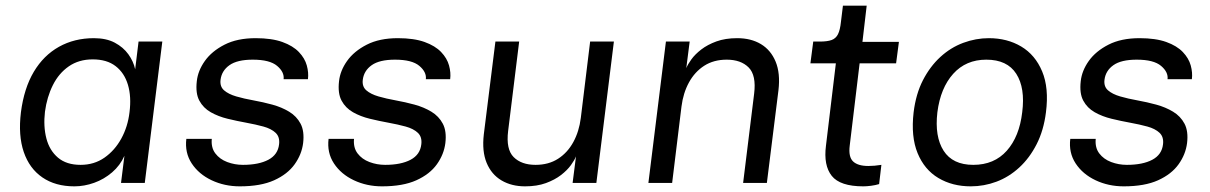

<svg xmlns="http://www.w3.org/2000/svg" viewBox="-20 -647 4278 679"><path d="M243 12Q176 12 130 -19.5Q84 -51 64 -109.5Q44 -168 54 -250Q65 -335 99.5 -393Q134 -451 188.5 -481.5Q243 -512 312 -512Q356 -512 386 -496Q416 -480 434 -455Q452 -430 458 -402L470 -500H554L492 0H408L420 -96Q405 -62 376.5 -37.5Q348 -13 313 -0.5Q278 12 243 12ZM265 -64Q313 -64 349.5 -89.5Q386 -115 409 -157Q432 -199 438 -250Q445 -305 432.5 -347Q420 -389 389 -413Q358 -437 308 -437Q259 -437 223.5 -412.5Q188 -388 167 -346Q146 -304 139 -252Q133 -200 144 -157.5Q155 -115 185 -89.5Q215 -64 265 -64Z M828 12Q774 12 728.5 -9.5Q683 -31 658 -69Q633 -107 639 -156H729Q726 -125 741.5 -104.5Q757 -84 783.5 -74Q810 -64 839 -64Q895 -64 929 -82Q963 -100 967 -137Q970 -163 954.5 -177.5Q939 -192 911.5 -199.5Q884 -207 851 -213Q818 -219 785 -227Q752 -235 725.5 -250Q699 -265 685 -291Q671 -317 676 -360Q680 -397 704.5 -431.5Q729 -466 774 -489Q819 -512 884 -512Q941 -512 978.5 -498.5Q1016 -485 1037 -463Q1058 -441 1065 -415.5Q1072 -390 1069 -367H983Q986 -392 960 -414Q934 -436 874 -436Q819 -436 791.5 -416.5Q764 -397 760 -365Q757 -341 772.5 -327.5Q788 -314 815.5 -306Q843 -298 876.5 -292Q910 -286 943 -277Q976 -268 1002.5 -252Q1029 -236 1043 -209.5Q1057 -183 1052 -141Q1047 -101 1022 -66Q997 -31 949.5 -9.5Q902 12 828 12Z M1331 12Q1277 12 1231.5 -9.5Q1186 -31 1161 -69Q1136 -107 1142 -156H1232Q1229 -125 1244.5 -104.5Q1260 -84 1286.5 -74Q1313 -64 1342 -64Q1398 -64 1432 -82Q1466 -100 1470 -137Q1473 -163 1457.5 -177.5Q1442 -192 1414.5 -199.5Q1387 -207 1354 -213Q1321 -219 1288 -227Q1255 -235 1228.5 -250Q1202 -265 1188 -291Q1174 -317 1179 -360Q1183 -397 1207.5 -431.5Q1232 -466 1277 -489Q1322 -512 1387 -512Q1444 -512 1481.5 -498.5Q1519 -485 1540 -463Q1561 -441 1568 -415.5Q1575 -390 1572 -367H1486Q1489 -392 1463 -414Q1437 -436 1377 -436Q1322 -436 1294.5 -416.5Q1267 -397 1263 -365Q1260 -341 1275.5 -327.5Q1291 -314 1318.5 -306Q1346 -298 1379.5 -292Q1413 -286 1446 -277Q1479 -268 1505.5 -252Q1532 -236 1546 -209.5Q1560 -183 1555 -141Q1550 -101 1525 -66Q1500 -31 1452.5 -9.5Q1405 12 1331 12Z M2151 -500 2089 0H2005L2017 -94Q2012 -81 1999 -63Q1986 -45 1964 -28Q1942 -11 1910.5 0.5Q1879 12 1837 12Q1789 12 1753.5 -9Q1718 -30 1701 -71Q1684 -112 1691 -172L1732 -500H1816L1777 -184Q1769 -119 1796.5 -91.5Q1824 -64 1874 -64Q1920 -64 1953.5 -85.5Q1987 -107 2007.5 -144.5Q2028 -182 2034 -230L2067 -500Z M2273 0 2335 -500H2419L2407 -406Q2412 -419 2425 -437Q2438 -455 2460 -472Q2482 -489 2513.5 -500.5Q2545 -512 2587 -512Q2636 -512 2671 -491Q2706 -470 2723 -429Q2740 -388 2733 -328L2692 0H2608L2647 -316Q2655 -381 2627.5 -408.5Q2600 -436 2550 -436Q2504 -436 2470.5 -414.5Q2437 -393 2416.5 -355.5Q2396 -318 2390 -270L2357 0Z M3033 12Q2951 12 2921.5 -25Q2892 -62 2901 -132L2936 -423H2846L2856 -500H2879Q2906 -500 2921 -505.5Q2936 -511 2943.5 -526Q2951 -541 2954 -570L2961 -627H3045L3030 -499H3159L3149 -423H3020L2985 -132Q2980 -92 2997 -76Q3014 -60 3051 -60Q3061 -60 3073 -61Q3085 -62 3097 -64L3089 4Q3076 8 3060.5 10Q3045 12 3033 12Z M3413 12Q3348 12 3298.5 -17.5Q3249 -47 3225 -105.5Q3201 -164 3211 -250Q3219 -315 3244 -363.5Q3269 -412 3305.5 -445.5Q3342 -479 3386.5 -495.5Q3431 -512 3477 -512Q3542 -512 3591.5 -482.5Q3641 -453 3665.5 -394.5Q3690 -336 3679 -250Q3671 -186 3646 -137Q3621 -88 3584.5 -54.5Q3548 -21 3504 -4.5Q3460 12 3413 12ZM3422 -64Q3496 -64 3540.5 -114Q3585 -164 3595 -250Q3606 -336 3574 -386Q3542 -436 3468 -436Q3396 -436 3351 -386Q3306 -336 3295 -250Q3285 -164 3317 -114Q3349 -64 3422 -64Z M3954 12Q3900 12 3854.5 -9.5Q3809 -31 3784 -69Q3759 -107 3765 -156H3855Q3852 -125 3867.5 -104.5Q3883 -84 3909.5 -74Q3936 -64 3965 -64Q4021 -64 4055 -82Q4089 -100 4093 -137Q4096 -163 4080.5 -177.5Q4065 -192 4037.5 -199.5Q4010 -207 3977 -213Q3944 -219 3911 -227Q3878 -235 3851.5 -250Q3825 -265 3811 -291Q3797 -317 3802 -360Q3806 -397 3830.5 -431.5Q3855 -466 3900 -489Q3945 -512 4010 -512Q4067 -512 4104.5 -498.5Q4142 -485 4163 -463Q4184 -441 4191 -415.5Q4198 -390 4195 -367H4109Q4112 -392 4086 -414Q4060 -436 4000 -436Q3945 -436 3917.5 -416.5Q3890 -397 3886 -365Q3883 -341 3898.5 -327.5Q3914 -314 3941.5 -306Q3969 -298 4002.5 -292Q4036 -286 4069 -277Q4102 -268 4128.5 -252Q4155 -236 4169 -209.5Q4183 -183 4178 -141Q4173 -101 4148 -66Q4123 -31 4075.5 -9.5Q4028 12 3954 12Z"/></svg>

Font: Inclusive Sans
Style: Italic
Weight: 400
Italic angle: -7°
Designer: Olivia King
Foundry: Olivia King
Version: Version 2.004